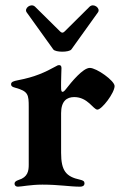

<svg xmlns="http://www.w3.org/2000/svg" viewBox="-20 -701 459 729"><path d="M47.9 7.8C60.7 7.8 96.9 0 141 0C204.5 0 245.4 7.8 283.7 7.8C290.8 7.8 300.8 6 300.8 -5C300.8 -12.4 296.2 -16 283.7 -18.8C230.8 -30.2 212 -52.6 212 -120.7V-271.3C212 -316.4 233 -332.4 261.7 -332.4C313.6 -332.4 334.2 -284.8 349.8 -284.8C366.8 -284.8 415.1 -348.4 415.1 -374.3C415.1 -394.5 346.6 -443.2 321 -443.2C294.7 -443.2 250.4 -388.5 230.5 -362.9C224.8 -355.5 220.9 -352.3 217.3 -352.3C210.6 -352.3 212 -367.5 212 -391.3C212 -409.8 213.4 -431.8 213.4 -442.5C213.4 -450.3 210.2 -453.8 204.5 -453.8C200.6 -453.8 198.2 -452.8 193.5 -449.9C151.6 -426.8 113.3 -408.7 47.9 -396.3C31.6 -393.1 22 -390.3 22 -381C22 -373.6 27.3 -370.7 38 -367.9C87.4 -354.4 89.1 -341.6 89.1 -294.7V-75.3C89.1 -52.9 85.9 -28.4 50.8 -17.8C39.1 -13.8 35.2 -9.6 35.2 -3.6C35.2 3.6 40.5 7.8 47.9 7.8ZM81.3 -654.1 182.2 -513.5C190.3 -501.8 242.9 -501.8 251.1 -513.5L351.9 -654.1C362.9 -669.4 335.6 -690.7 320 -675.4L225.1 -581.3C219.1 -575.6 214.8 -575.6 208.8 -581L113.3 -675.4C97.7 -690.7 70.3 -669.4 81.3 -654.1Z"/></svg>

Font: Margiela Serif Semibold
Style: Regular
Weight: 600
Designer: Andreas Faust, Stefan Endress
Version: Version 1.002;FEAKit 1.0